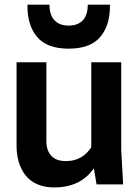

<svg xmlns="http://www.w3.org/2000/svg" viewBox="-20 -800 603 833"><path d="M51.8 -529.8H181.2V-188Q181.2 -147.9 202.1 -124.5Q223.1 -101.1 266.1 -101.1Q336.9 -101.1 376 -161.1V-529.8H505.9V-149.9L514.2 0H398.9L387.2 -69.8Q329.6 13.2 214.8 13.2Q172.9 13.2 140.6 -1.2Q108.4 -15.6 89.4 -41Q70.3 -66.4 61 -98.4Q51.8 -130.4 51.8 -168ZM99.1 -779.8H194.8Q194.8 -734.4 216.6 -711.7Q238.3 -689 277.8 -689Q317.4 -689 339.1 -711.7Q360.8 -734.4 360.8 -779.8H457Q458.5 -691.4 415.3 -640.1Q372.1 -588.9 277.8 -588.9Q183.6 -588.9 140.6 -640.1Q97.7 -691.4 99.1 -779.8Z"/></svg>

Font: Cooper Hewitt
Style: Semibold
Weight: 709
Designer: Village Type and Design LLC
Foundry: Cooper Hewitt Smithsonian Design Museum
Version: 1.000